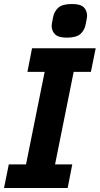

<svg xmlns="http://www.w3.org/2000/svg" viewBox="-24 -939 498 959"><path d="M314 0H-4L20 -118H106L199 -580H113L136 -698H454L430 -580H344L251 -118H337ZM310 -751Q267 -751 250.5 -768Q234 -785 234 -810Q234 -816 235.5 -823.5Q237 -831 241 -852Q246 -881 266.5 -900Q287 -919 335 -919Q378 -919 394.5 -902.5Q411 -886 411 -860Q411 -854 409.5 -846.5Q408 -839 404 -818Q399 -789 378.5 -770Q358 -751 310 -751Z"/></svg>

Font: IBM Plex Sans Var
Style: Italic
Weight: 400
Italic angle: -11.31°
Designer: Mike Abbink, Paul van der Laan, Pieter van Rosmalen
Foundry: Bold Monday
Version: Version 1.001